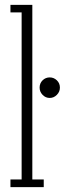

<svg xmlns="http://www.w3.org/2000/svg" viewBox="-20 -770 266 790"><path d="M23 0V-31.5H69V-719H23V-750H113V-31.5H160V0ZM184.5 -367Q167.5 -367 155.2 -379.8Q143 -392.5 143 -409.5Q143 -427.5 155.2 -439.5Q167.5 -451.5 184.5 -451.5Q201.5 -451.5 214 -439.5Q226.5 -427.5 226.5 -409.5Q226.5 -392.5 214 -379.8Q201.5 -367 184.5 -367Z"/></svg>

Font: Imbue Thin 10pt ExtraLight
Style: Regular
Weight: 250
Version: Version 1.102